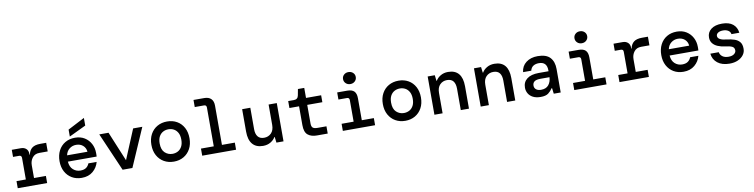

<svg xmlns="http://www.w3.org/2000/svg" viewBox="-15 -1588 9631 2451"><g transform="rotate(-10 4800.0 -362.5)"><path d="M77 0V-92H198V-371Q198 -404 166 -404H87V-496H206Q247 -496 273 -472.5Q299 -449 299 -407V-395H304Q315 -451 351.5 -479.5Q388 -508 458 -508H535V-396H427Q368 -396 336 -355Q304 -314 304 -257V-92H458V0Z M906 12Q834 12 779 -20.5Q724 -53 693 -111Q662 -169 662 -246Q662 -324 692.5 -383Q723 -442 778.5 -475Q834 -508 907 -508Q979 -508 1031 -475.5Q1083 -443 1111.5 -389Q1140 -335 1140 -270Q1140 -260 1140 -248.5Q1140 -237 1139 -223H766Q771 -154 811 -118.5Q851 -83 905 -83Q952 -83 979.5 -102.5Q1007 -122 1020 -156H1127Q1109 -85 1052 -36.5Q995 12 906 12ZM906 -416Q857 -416 819 -386.5Q781 -357 770 -304H1034Q1030 -354 995 -385Q960 -416 906 -416ZM846 -534V-624L1064 -737V-638Z M1436 0 1221 -496H1341L1500 -112L1660 -496H1779L1563 0Z M2100 12Q2029 12 1973 -20Q1917 -52 1885 -110.5Q1853 -169 1853 -248Q1853 -327 1885 -385.5Q1917 -444 1973 -476Q2029 -508 2101 -508Q2173 -508 2228.5 -476Q2284 -444 2315.5 -385.5Q2347 -327 2347 -248Q2347 -169 2315 -110.5Q2283 -52 2227.5 -20Q2172 12 2100 12ZM2100 -89Q2138 -89 2170 -106Q2202 -123 2221.5 -158.5Q2241 -194 2241 -248Q2241 -303 2221.5 -338Q2202 -373 2170.5 -390Q2139 -407 2101 -407Q2063 -407 2031 -390Q1999 -373 1979.5 -338Q1960 -303 1960 -248Q1960 -166 2001.5 -127.5Q2043 -89 2100 -89Z M2468 0V-92H2634V-595Q2634 -628 2602 -628H2482V-720H2621Q2679 -720 2709.5 -689.5Q2740 -659 2740 -601V-92H2907V0Z M3256 12Q3166 12 3119.5 -43.5Q3073 -99 3073 -205V-496H3179V-218Q3179 -157 3205.5 -122.5Q3232 -88 3287 -88Q3342 -88 3379 -125Q3416 -162 3416 -232V-496H3522V0H3430L3421 -74H3416Q3396 -38 3354 -13Q3312 12 3256 12Z M3954 0Q3881 0 3838 -35.5Q3795 -71 3795 -162V-406H3670V-496H3744Q3795 -496 3804 -546L3819 -626H3901V-496H4097V-406H3901V-164Q3901 -125 3918.5 -109.5Q3936 -94 3979 -94H4095V0Z M4490 -572Q4455 -572 4431.5 -594.5Q4408 -617 4408 -650Q4408 -683 4431.5 -705Q4455 -727 4490 -727Q4526 -727 4549.5 -705Q4573 -683 4573 -650Q4573 -617 4549.5 -594.5Q4526 -572 4490 -572ZM4291 0V-92H4447V-371Q4447 -404 4415 -404H4305V-496H4434Q4496 -496 4524.5 -467.5Q4553 -439 4553 -377V-92H4709V0Z M5100 12Q5029 12 4973 -20Q4917 -52 4885 -110.5Q4853 -169 4853 -248Q4853 -327 4885 -385.5Q4917 -444 4973 -476Q5029 -508 5101 -508Q5173 -508 5228.5 -476Q5284 -444 5315.5 -385.5Q5347 -327 5347 -248Q5347 -169 5315 -110.5Q5283 -52 5227.5 -20Q5172 12 5100 12ZM5100 -89Q5138 -89 5170 -106Q5202 -123 5221.5 -158.5Q5241 -194 5241 -248Q5241 -303 5221.5 -338Q5202 -373 5170.5 -390Q5139 -407 5101 -407Q5063 -407 5031 -390Q4999 -373 4979.5 -338Q4960 -303 4960 -248Q4960 -166 5001.5 -127.5Q5043 -89 5100 -89Z M5478 0V-496H5570L5579 -422H5584Q5604 -458 5646 -483Q5688 -508 5743 -508Q5834 -508 5880 -453Q5926 -398 5926 -291V0H5820V-278Q5820 -340 5794 -374Q5768 -408 5712 -408Q5657 -408 5620.5 -371Q5584 -334 5584 -264V0Z M6078 0V-496H6170L6179 -422H6184Q6204 -458 6246 -483Q6288 -508 6343 -508Q6434 -508 6480 -453Q6526 -398 6526 -291V0H6420V-278Q6420 -340 6394 -374Q6368 -408 6312 -408Q6257 -408 6220.5 -371Q6184 -334 6184 -264V0Z M6855 12Q6796 12 6756 -8.5Q6716 -29 6696 -63.5Q6676 -98 6676 -139Q6676 -212 6729.5 -253Q6783 -294 6881 -294H7009V-305Q7009 -417 6905 -417Q6862 -417 6832.5 -398.5Q6803 -380 6793 -339H6687Q6695 -417 6754.5 -462.5Q6814 -508 6905 -508Q7015 -508 7065 -454Q7115 -400 7115 -305V0H7025L7016 -73H7009Q6987 -38 6954 -13Q6921 12 6855 12ZM6875 -77Q6940 -77 6972.5 -116.5Q7005 -156 7008 -217H6892Q6835 -217 6811.5 -198.5Q6788 -180 6788 -147Q6788 -114 6811.5 -95.5Q6835 -77 6875 -77Z M7490 -572Q7455 -572 7431.5 -594.5Q7408 -617 7408 -650Q7408 -683 7431.5 -705Q7455 -727 7490 -727Q7526 -727 7549.5 -705Q7573 -683 7573 -650Q7573 -617 7549.5 -594.5Q7526 -572 7490 -572ZM7291 0V-92H7447V-371Q7447 -404 7415 -404H7305V-496H7434Q7496 -496 7524.5 -467.5Q7553 -439 7553 -377V-92H7709V0Z M7877 0V-92H7998V-371Q7998 -404 7966 -404H7887V-496H8006Q8047 -496 8073 -472.5Q8099 -449 8099 -407V-395H8104Q8115 -451 8151.5 -479.5Q8188 -508 8258 -508H8335V-396H8227Q8168 -396 8136 -355Q8104 -314 8104 -257V-92H8258V0Z M8706 12Q8634 12 8579 -20.5Q8524 -53 8493 -111Q8462 -169 8462 -246Q8462 -324 8492.5 -383Q8523 -442 8578.5 -475Q8634 -508 8707 -508Q8779 -508 8831 -475.5Q8883 -443 8911.5 -389Q8940 -335 8940 -270Q8940 -260 8940 -248.5Q8940 -237 8939 -223H8566Q8571 -154 8611 -118.5Q8651 -83 8705 -83Q8752 -83 8779.5 -102.5Q8807 -122 8820 -156H8927Q8909 -85 8852 -36.5Q8795 12 8706 12ZM8706 -416Q8657 -416 8619 -386.5Q8581 -357 8570 -304H8834Q8830 -354 8795 -385Q8760 -416 8706 -416Z M9304 12Q9206 12 9148 -34Q9090 -80 9082 -156H9191Q9197 -121 9226.5 -99Q9256 -77 9305 -77Q9352 -77 9377.5 -96.5Q9403 -116 9403 -142Q9403 -180 9372.5 -194Q9342 -208 9283 -215Q9232 -221 9190.5 -238.5Q9149 -256 9125 -286.5Q9101 -317 9101 -363Q9101 -428 9152 -468Q9203 -508 9294 -508Q9385 -508 9435 -467Q9485 -426 9493 -355H9391Q9387 -385 9360 -402.5Q9333 -420 9293 -420Q9252 -420 9228 -404.5Q9204 -389 9204 -364Q9204 -310 9320 -298Q9375 -292 9418 -277.5Q9461 -263 9486 -232.5Q9511 -202 9511 -147Q9512 -102 9485.5 -66Q9459 -30 9412.5 -9Q9366 12 9304 12Z"/></g></svg>

Font: DM Mono Medium
Style: Regular
Weight: 500
Designer: Colophon Foundry
Foundry: Colophon Foundry
Version: Version 1.000; ttfautohint (v1.8.2.53-6de2)